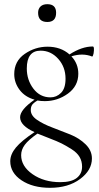

<svg xmlns="http://www.w3.org/2000/svg" viewBox="-20 -616 473 917"><path d="M206 -511Q162 -511 162 -555Q162 -574 173.5 -585Q185 -596 206 -596Q248 -596 248 -555Q248 -511 206 -511ZM423 -394Q432 -394 427 -361Q424 -346 420 -346Q375 -364 321 -347Q354 -312 354 -264Q354 -205 304.5 -169Q255 -133 194 -133Q176 -133 159 -136Q139 -124 133 -114.5Q127 -105 127 -90Q127 -64 157 -43.5Q187 -23 230 -7Q273 9 316 26.5Q359 44 389 73.5Q419 103 419 141Q419 197 362.5 239Q306 281 219 281Q136 281 82.5 245Q29 209 29 154Q29 121 56 88.5Q83 56 145 15Q76 -16 76 -56Q76 -92 145 -140Q99 -153 73.5 -187Q48 -221 48 -262Q48 -324 98 -358.5Q148 -393 207 -393Q270 -393 312 -356Q371 -394 423 -394ZM221 -151Q250 -151 271.5 -172.5Q293 -194 293 -240Q293 -296 258 -335Q223 -374 174 -374Q108 -374 108 -289Q108 -234 139.5 -192.5Q171 -151 221 -151ZM372 180Q372 154 360 133.5Q348 113 321 96Q294 79 274 69Q254 59 213.5 43.5Q173 28 159 22Q116 52 98.5 75.5Q81 99 81 125Q81 178 135.5 216Q190 254 268 254Q321 254 346.5 234Q372 214 372 180Z"/></svg>

Font: Cormorant
Style: Regular
Weight: 400
Designer: Christian Thalmann (Catharsis Fonts)
Version: Version 1.000;PS 001.000;hotconv 1.0.70;makeotf.lib2.5.58329